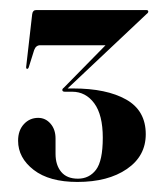

<svg xmlns="http://www.w3.org/2000/svg" viewBox="-20 -720 324 382"><path d="M270 -453Q270 -409.5 232.5 -383.8Q195 -358 134 -358Q78 -358 47 -382Q16 -406 16 -440Q16 -460.5 27.5 -473Q39 -485.5 56 -485.5Q70.5 -485.5 80.5 -474Q90.5 -462.5 90.5 -444.5V-414Q90.5 -391.5 101.8 -378Q113 -364.5 135 -364.5Q157.5 -364.5 171 -382.2Q184.5 -400 184.5 -446Q184.5 -491.5 167.5 -514.5Q150.5 -537.5 123.5 -537.5H109Q104 -537.5 104 -541Q104 -543.5 107 -545.5L190 -630H60Q51.5 -630 48 -620.5L37 -585.5Q36 -583 34 -583Q32 -583 32 -586.5L44 -691.5Q45 -700 52 -700H271Q275 -700 275 -697Q275 -694.5 271.5 -692L114.5 -544H125.5Q192 -544 231 -522Q270 -500 270 -453Z"/></svg>

Font: Fraunces 144pt SemiBold
Style: Regular
Weight: 600
Version: Version 1.000;[0bf87f6ff]